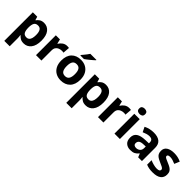

<svg xmlns="http://www.w3.org/2000/svg" viewBox="231 -2132 3737 3737"><g transform="rotate(45 2099.5 -263.0)"><path d="M382 -556Q474 -556 531 -484.5Q588 -413 588 -274Q588 -135 529 -62.5Q470 10 378 10Q319 10 284 -11.5Q249 -33 227 -60H219Q223 -41 225 -20.5Q227 0 227 20V240H78V-546H199L220 -475H227Q249 -508 286 -532Q323 -556 382 -556ZM334 -437Q276 -437 252.5 -401Q229 -365 227 -291V-275Q227 -196 250.5 -153.5Q274 -111 336 -111Q370 -111 392 -130Q414 -149 425 -186Q436 -223 436 -276Q436 -356 411.5 -396.5Q387 -437 334 -437Z M1016 -556Q1027 -556 1042 -555Q1057 -554 1066 -552L1055 -412Q1048 -414 1034.5 -415.5Q1021 -417 1011 -417Q973 -417 938 -403.5Q903 -390 881.5 -360Q860 -330 860 -278V0H711V-546H824L846 -454H853Q877 -496 919 -526Q961 -556 1016 -556Z M1661 -274Q1661 -138 1589.5 -64Q1518 10 1395 10Q1319 10 1259.5 -23Q1200 -56 1166 -119.5Q1132 -183 1132 -274Q1132 -410 1203 -483Q1274 -556 1398 -556Q1475 -556 1534 -523Q1593 -490 1627 -427.5Q1661 -365 1661 -274ZM1284 -274Q1284 -193 1310.5 -151.5Q1337 -110 1397 -110Q1456 -110 1482.5 -151.5Q1509 -193 1509 -274Q1509 -355 1482.5 -395.5Q1456 -436 1397 -436Q1337 -436 1310.5 -395.5Q1284 -355 1284 -274ZM1608 -756Q1594 -742 1571 -722Q1548 -702 1521.5 -680Q1495 -658 1469.5 -638.5Q1444 -619 1425 -606H1326V-619Q1342 -638 1363.5 -663.5Q1385 -689 1406 -716.5Q1427 -744 1441 -766H1608Z M2088 -556Q2180 -556 2237 -484.5Q2294 -413 2294 -274Q2294 -135 2235 -62.5Q2176 10 2084 10Q2025 10 1990 -11.5Q1955 -33 1933 -60H1925Q1929 -41 1931 -20.5Q1933 0 1933 20V240H1784V-546H1905L1926 -475H1933Q1955 -508 1992 -532Q2029 -556 2088 -556ZM2040 -437Q1982 -437 1958.5 -401Q1935 -365 1933 -291V-275Q1933 -196 1956.5 -153.5Q1980 -111 2042 -111Q2076 -111 2098 -130Q2120 -149 2131 -186Q2142 -223 2142 -276Q2142 -356 2117.5 -396.5Q2093 -437 2040 -437Z M2722 -556Q2733 -556 2748 -555Q2763 -554 2772 -552L2761 -412Q2754 -414 2740.5 -415.5Q2727 -417 2717 -417Q2679 -417 2644 -403.5Q2609 -390 2587.5 -360Q2566 -330 2566 -278V0H2417V-546H2530L2552 -454H2559Q2583 -496 2625 -526Q2667 -556 2722 -556Z M3020 -546V0H2871V-546ZM2946 -760Q2979 -760 3003 -744.5Q3027 -729 3027 -687Q3027 -646 3003 -630Q2979 -614 2946 -614Q2912 -614 2888.5 -630Q2865 -646 2865 -687Q2865 -729 2888.5 -744.5Q2912 -760 2946 -760Z M3400 -557Q3510 -557 3568.5 -509.5Q3627 -462 3627 -364V0H3523L3494 -74H3490Q3455 -30 3416 -10Q3377 10 3309 10Q3236 10 3188 -32.5Q3140 -75 3140 -163Q3140 -250 3201 -291.5Q3262 -333 3384 -337L3479 -340V-364Q3479 -407 3456.5 -427Q3434 -447 3394 -447Q3354 -447 3316 -435.5Q3278 -424 3240 -407L3191 -508Q3235 -531 3288.5 -544Q3342 -557 3400 -557ZM3421 -251Q3349 -249 3321 -225Q3293 -201 3293 -162Q3293 -128 3313 -113.5Q3333 -99 3365 -99Q3413 -99 3446 -127.5Q3479 -156 3479 -208V-253Z M4161 -162Q4161 -79 4102.5 -34.5Q4044 10 3928 10Q3871 10 3830 2.5Q3789 -5 3748 -22V-145Q3792 -125 3843 -112Q3894 -99 3933 -99Q3977 -99 3995.5 -112Q4014 -125 4014 -146Q4014 -160 4006.5 -171Q3999 -182 3974 -196Q3949 -210 3896 -232Q3845 -254 3812 -275.5Q3779 -297 3763 -327.5Q3747 -358 3747 -404Q3747 -480 3806 -518Q3865 -556 3963 -556Q4014 -556 4060 -546Q4106 -536 4155 -513L4110 -406Q4070 -423 4034 -434.5Q3998 -446 3961 -446Q3928 -446 3911.5 -437Q3895 -428 3895 -410Q3895 -397 3903.5 -386.5Q3912 -376 3936.5 -364Q3961 -352 4009 -332Q4056 -313 4090 -292.5Q4124 -272 4142.5 -241.5Q4161 -211 4161 -162Z"/></g></svg>

Font: Noto Sans New Tai Lue
Style: Bold
Weight: 700
Version: Version 2.003